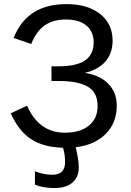

<svg xmlns="http://www.w3.org/2000/svg" viewBox="-20 -718 644 945"><path d="M151.9 125V190.9C178.9 202 211.1 207.5 248.5 207.5C286.3 207.5 315.6 198.6 336.4 180.7C357.3 162.8 367.7 138.3 367.7 107.4C367.7 80.7 362.6 47.2 352.5 6.8C415.4 -1 464.8 -23 500.7 -59.3C536.7 -95.6 554.7 -141.9 554.7 -198.2C554.7 -241.2 540.9 -276.9 513.2 -305.4C485.5 -333.9 446.9 -351.9 397.5 -359.4C441.7 -369.8 475.6 -388.5 499 -415.5C522.5 -442.5 534.2 -476.7 534.2 -518.1C534.2 -573.1 513.7 -616.8 472.7 -649.2C431.6 -681.6 376.6 -697.8 307.6 -697.8C242.5 -697.8 188.5 -684.1 145.5 -656.7C102.5 -629.4 69.7 -587.6 46.9 -531.2L133.8 -501.5C150.4 -543.8 172.7 -574.5 200.7 -593.5C228.7 -612.5 263.2 -622.1 304.2 -622.1C348.1 -622.1 381.9 -612.1 405.5 -592C429.1 -572 440.9 -544.6 440.9 -509.8C440.9 -469.7 426.8 -440 398.7 -420.7C370.5 -401.3 327 -391.6 268.1 -391.6H233.4V-319.3H268.1C333.8 -319.3 382.3 -309.7 413.6 -290.5C444.8 -271.3 460.4 -240.1 460.4 -196.8C460.4 -155.1 446.1 -122.7 417.5 -99.6C388.8 -76.5 349.6 -64.9 299.8 -64.9C214.2 -64.9 152 -109.2 113.3 -197.8L32.7 -160.2C59.1 -101.9 92.6 -59.5 133.3 -33C174 -6.4 226.2 7.6 290 9.3C296.9 30.4 300.3 54 300.3 80.1C300.3 121.4 279.3 142.1 237.3 142.1C209.3 142.1 180.8 136.4 151.9 125Z"/></svg>

Font: Arimo
Style: Regular
Weight: 400
Designer: Steve Matteson
Foundry: Monotype Imaging Inc.
Version: Version 1.32